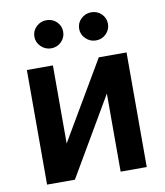

<svg xmlns="http://www.w3.org/2000/svg" viewBox="-85 -830 775 900"><g transform="rotate(-10 303.0 -380.0)"><path d="M66.1 -545.5H190V-174L408.4 -545.5H540.5V0H416.2V-371.8L198.5 0H66.1ZM127.8 -692.5Q127.8 -720.9 148.3 -740.2Q168.7 -759.6 196.7 -759.6Q225.5 -759.6 245.2 -740.2Q264.9 -720.9 264.9 -692.5Q264.9 -665.5 245.2 -645.6Q225.5 -625.7 196.7 -625.7Q168.7 -625.7 148.3 -645.6Q127.8 -665.5 127.8 -692.5ZM340.9 -692.5Q340.9 -720.9 361.3 -740.2Q381.7 -759.6 409.8 -759.6Q438.6 -759.6 458.3 -740.2Q478 -720.9 478 -692.5Q478 -665.5 458.3 -645.6Q438.6 -625.7 409.8 -625.7Q381.7 -625.7 361.3 -645.6Q340.9 -665.5 340.9 -692.5Z"/></g></svg>

Font: DeltaSans SemiBold
Style: Regular
Weight: 600
Designer: Rasmus Andersson
Foundry: rsms
Version: Version 3.012